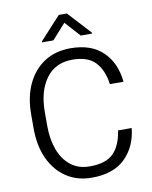

<svg xmlns="http://www.w3.org/2000/svg" viewBox="-98 -988 847 1069"><g transform="rotate(-10 325.0 -453.0)"><path d="M522.5 -224.1H599.6Q588.9 -119.6 522.7 -54.9Q456.5 9.8 334 9.8Q252 9.8 190.7 -30.8Q129.4 -71.3 95.5 -144.5Q61.5 -217.8 61.5 -315.4V-395Q61.5 -493.2 95.7 -566.4Q129.9 -639.6 192.4 -680.2Q254.9 -720.7 340.3 -720.7Q457.5 -720.7 523.2 -657Q588.9 -593.3 599.6 -485.8H522.5Q511.7 -565.9 469.5 -611.1Q427.2 -656.2 340.3 -656.2Q243.2 -656.2 190.9 -584.7Q138.7 -513.2 138.7 -396V-315.4Q138.7 -241.7 160.6 -182.4Q182.6 -123 226.1 -88.6Q269.5 -54.2 334 -54.2Q426.3 -54.2 468.5 -97.9Q510.7 -141.6 522.5 -224.1ZM355 -914.6 474.1 -785.2V-780.3H409.7L332 -866.2L254.9 -780.3H191.4V-786.1L309.1 -914.6Z"/></g></svg>

Font: Vazirmatn RD UI Light
Style: Regular
Weight: 300
Designer: Saber Rastikerdar
Foundry: Saber Rastikerdar
Version: Version 33.003